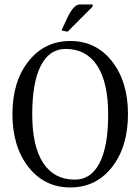

<svg xmlns="http://www.w3.org/2000/svg" viewBox="-20 -824 623 852"><path d="M391.1 -794.9 279.8 -683.1 252.9 -689 277.8 -743.2Q306.6 -804.2 334 -804.2H391.1ZM271 -606.9Q199.2 -606.9 161.1 -532.5Q123 -458 123 -316.9Q123 -174.8 171.6 -100.8Q220.2 -26.9 312 -26.9Q383.8 -26.9 421.9 -100.8Q460 -174.8 460 -315.9Q460 -458 411.4 -532.5Q362.8 -606.9 271 -606.9ZM547.9 -317.9Q547.9 -172.9 477.1 -82.5Q406.2 7.8 292 7.8Q177.7 7.8 106.4 -82.5Q35.2 -172.9 35.2 -317.9Q35.2 -461.9 106.4 -552Q177.7 -642.1 292 -642.1Q406.2 -642.1 477.1 -551.8Q547.9 -461.4 547.9 -317.9Z"/></svg>

Font: Resagokr
Style: Regular
Weight: 500
Designer: gluk
Foundry: gluk
Version: Version 0.95